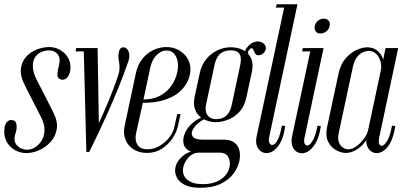

<svg xmlns="http://www.w3.org/2000/svg" viewBox="-33 -724 1945 915"><path d="M252.4 -347Q239.2 -353.1 240.6 -371.1Q241.9 -389.1 247.1 -408.5Q256.9 -446.1 242.2 -464.9Q227.5 -483.8 201.8 -483.8Q181.8 -483.8 163.7 -476Q145.6 -468.2 134.5 -451.5Q123.4 -434.8 123.4 -408.2Q123.4 -394.9 127.8 -379.1Q132.2 -363.4 142.6 -341.8Q149.9 -329.5 161 -307.1Q172.1 -284.8 184.8 -260Q197.4 -235.2 207.7 -214.8Q218 -194.2 222.6 -184.8Q243.2 -143.8 237.5 -109.1Q231.8 -74.5 209.1 -48.8Q186.4 -23.1 154.9 -8.8Q123.5 5.5 92.4 5.5Q65.9 5.5 41.9 -6.7Q17.9 -18.9 2.6 -42Q-12.8 -65.1 -12.8 -97.8Q-12.8 -116.4 -7.8 -128.9Q-2.9 -141.5 5.9 -147.6Q14.8 -153.6 26.1 -151.5Q40.8 -149.6 44.2 -135.9Q47.8 -122.2 45.3 -106.9Q42.9 -91.6 38.8 -81.8Q30.5 -47.9 49.6 -29.2Q68.8 -10.5 96.9 -10.5Q115 -10.5 133.3 -21.5Q151.6 -32.5 164.6 -52.8Q177.6 -73 179.1 -100.8Q180.5 -128.5 164.5 -162Q160 -170.9 148.7 -192.8Q137.4 -214.6 124.1 -240.9Q110.8 -267.2 98.9 -290.4Q87.1 -313.6 81.6 -325.1Q62 -366.2 66.8 -398.8Q71.5 -431.4 92.1 -454.1Q112.8 -476.8 142.3 -488.2Q171.9 -499.8 202.5 -499.8Q227.9 -499.8 251.2 -487.2Q274.6 -474.8 289.6 -451.5Q304.6 -428.2 302.8 -396.4Q301.6 -378 294.1 -364.7Q286.6 -351.4 275.8 -346.2Q264.9 -341.1 252.4 -347Z M438.6 -105.1 432.1 -495H365.9L378.5 0H391.9ZM375.1 -479 372.5 -495H330.1L327.1 -479ZM391.9 0Q391.9 0 404.2 -24.5Q416.5 -49 436.6 -91.2Q456.6 -133.4 481.1 -187.9Q505.6 -242.4 530.6 -303.9Q555.6 -365.4 577 -427Q584.9 -448.5 583.2 -463.6Q581.6 -478.8 574.9 -487.4Q568.2 -496.1 559.7 -498.1Q551.1 -500.1 543.6 -494.7Q536 -489.2 533.4 -475.9Q529.8 -459.1 531.5 -447Q533.2 -434.9 535.2 -423.3Q537.1 -411.8 536.4 -395.9Q535.8 -380 527 -355.1Q507.4 -297.8 484.2 -242.2Q461.1 -186.8 440.4 -142.1Q419.8 -97.5 406.6 -70.9Q393.5 -44.2 393.5 -44.2Q393.5 -44.2 393.1 -37.8Q392.6 -31.2 392.7 -22.1Q392.8 -13 392.3 -6.5Q391.9 0 391.9 0Z M560.5 -122 614.4 -374.8Q623.5 -416.8 646.1 -444.4Q668.8 -472.1 698.8 -485.9Q728.9 -499.8 759 -499.8Q794 -499.8 820.9 -484Q847.8 -468.2 862 -443.1Q876.2 -417.9 874.4 -388.6Q873.2 -362.4 860.7 -335.6Q848.1 -308.8 821.6 -285.6Q795.1 -262.4 752.3 -248.2Q709.5 -234 647.8 -234L616 -91.6Q608.1 -56.1 622.1 -34.3Q636 -12.5 670.6 -12.5Q699.1 -12.5 726.1 -27.8Q753 -43 772.6 -67.4Q792.2 -91.8 798 -119.1L811.4 -180.4H827.4L814.4 -120.6Q808.6 -94.2 788.9 -64.7Q769.1 -35.1 738.2 -15.2Q707.4 4.8 668.1 4.8Q629.6 4.8 602.8 -12.7Q576 -30.1 564.7 -59.2Q553.4 -88.4 560.5 -122ZM650.8 -250Q693.9 -250 725.2 -265.6Q756.5 -281.1 776.2 -305.7Q795.9 -330.2 805.6 -358.2Q815.4 -386.1 815.4 -410.5Q815.4 -441 801.2 -462.2Q787.1 -483.4 760 -483.4Q735.8 -483.4 713.9 -462.2Q692 -441 683.4 -403Z M894.8 -264.1 920.1 -380.4Q927.8 -415 949.5 -441.8Q971.2 -468.5 1002.1 -483.6Q1033 -498.8 1067 -498.8Q1099.4 -498.8 1125.1 -485.6Q1150.8 -472.4 1163.2 -446.7Q1175.6 -421 1167.6 -382.6L1142.1 -264.1Q1132.4 -216.8 1106.8 -189.9Q1081.1 -163.1 1050.8 -152.4Q1020.4 -141.8 996.9 -141.8Q976.8 -141.8 955.8 -148.4Q934.9 -155 918.6 -169.6Q902.2 -184.2 894.9 -207.4Q887.6 -230.5 894.8 -264.1ZM989.6 -415.5 949 -225.6Q945.8 -211.1 947.4 -198.4Q949 -185.6 955.1 -176.2Q961.2 -166.9 971.6 -161.6Q982 -156.2 997.2 -156.2Q1011.8 -156.2 1023.6 -160.1Q1035.4 -164 1044.8 -172.2Q1054.1 -180.5 1060.9 -193.6Q1067.8 -206.6 1071.6 -225L1111.6 -413Q1117.6 -442.6 1112.5 -458.1Q1107.4 -473.6 1094.8 -478.9Q1082.2 -484.2 1065.9 -484.2Q1050.1 -484.2 1034.8 -478.6Q1019.4 -473 1007.7 -458.1Q996 -443.2 989.6 -415.5ZM911.8 3.5Q878.1 3.5 860.7 -10.1Q843.2 -23.6 840.8 -44.9Q838.2 -66.2 848.6 -89.9Q859 -113.6 880.6 -134.2Q902.1 -154.9 933.6 -167L947.2 -159Q923.5 -148.4 905.8 -131.8Q888 -115.1 882.5 -98.1Q877 -81 888.7 -69.7Q900.4 -58.4 935.5 -58.4H1034.5Q1067.2 -58.4 1085.2 -43.7Q1103.2 -29 1108.2 -6.1Q1113.1 16.9 1107.8 43.4Q1101.6 73.5 1080.1 103Q1058.5 132.5 1019.4 151.7Q980.2 170.9 920.4 170.9Q872.5 170.9 845 155.8Q817.5 140.6 807.8 118Q798.1 95.4 803.1 72.9Q809.8 42.4 839.9 17.9Q870.1 -6.6 916.2 -6.6L914.2 3.5Q886.4 3.5 865.9 25.6Q845.5 47.8 840.2 74Q835.6 94.8 844.1 113.1Q852.5 131.4 874.9 142.4Q897.2 153.5 934.2 153.5Q971.2 153.5 998.1 142.1Q1024.9 130.8 1040.8 112.4Q1056.6 94.1 1060.6 73.6Q1066.1 46.5 1055.6 25Q1045.1 3.5 1010.5 3.5ZM1155.5 -444 1142.1 -433.4Q1135.4 -448.9 1133.8 -467.2Q1132.1 -485.5 1148.5 -502.6Q1157.6 -514 1170.6 -520.2Q1183.5 -526.4 1195.2 -526.4Q1205.4 -526.4 1214.4 -522.5Q1223.5 -518.6 1228.4 -511.1Q1235.9 -500.9 1233.5 -489.9Q1231.1 -478.9 1222.7 -470.8Q1214.2 -462.6 1205 -461.4Q1197.9 -459.5 1191.2 -462.1Q1184.5 -464.6 1181 -472Q1178.1 -477.1 1175.9 -483.8Q1173.6 -490.5 1169.4 -493.5Q1165.1 -496.5 1157.6 -489.8Q1147.6 -481.5 1149.6 -469.1Q1151.5 -456.6 1155.5 -444Z M1190.2 -74.6 1324.6 -703.8H1384.6L1249.1 -67.2Q1245.9 -50.9 1251.9 -40.8Q1257.9 -30.8 1268.8 -33.9Q1279.8 -37 1291 -58.4Q1302.2 -79.8 1310.1 -125.6L1326.1 -123.2Q1319.1 -70.5 1301.4 -40.7Q1283.6 -10.9 1262.2 -0.6Q1240.9 9.8 1222 3.2Q1203.1 -3.4 1193.3 -23.6Q1183.5 -43.9 1190.2 -74.6ZM1281.6 -687.8 1285.6 -703.8H1334.6L1330.6 -687.8Z M1449 -495H1509L1418.1 -67.2Q1413.9 -48 1419.6 -37.6Q1425.2 -27.2 1436.2 -31.3Q1447.1 -35.4 1459.3 -57.6Q1471.5 -79.8 1480 -125L1496 -123.2Q1488.4 -69.9 1470 -39.8Q1451.6 -9.6 1430.1 0.4Q1408.5 10.4 1389.8 3.6Q1371.1 -3.1 1361.9 -23.5Q1352.8 -43.9 1358.9 -74.6ZM1406.6 -479 1410 -495H1459L1455.6 -479ZM1467.1 -600.2Q1470.6 -615.5 1482.4 -625.3Q1494.2 -635.1 1509.5 -635.1Q1525.4 -635.1 1533.4 -625.3Q1541.4 -615.5 1537.9 -600.2Q1535 -585 1522.4 -574.7Q1509.8 -564.4 1493.9 -564.4Q1478.6 -564.4 1471.4 -574.7Q1464.2 -585 1467.1 -600.2Z M1773.9 -67.2Q1769.6 -46.2 1775.1 -36.1Q1780.6 -26 1791.9 -30.9Q1803.1 -35.9 1815.2 -58.5Q1827.2 -81.1 1835.2 -125.6L1850.9 -123.2Q1842.5 -69.2 1824.8 -39.4Q1807 -9.6 1785.4 0.1Q1763.9 9.8 1745.7 2.7Q1727.5 -4.4 1718 -24.8Q1708.5 -45.1 1715 -74.6L1804.6 -495H1864.6ZM1781.8 -388.6Q1786.1 -409.6 1780.4 -431.1Q1774.6 -452.5 1760 -467Q1745.4 -481.5 1722.2 -481.5Q1715.2 -481.5 1700.4 -476.5Q1685.5 -471.5 1670.6 -454.8Q1655.6 -438 1648.2 -403L1581.8 -92.9Q1575.6 -64.1 1582 -46.4Q1588.4 -28.8 1601.2 -20.6Q1614.1 -12.4 1626.5 -12.4Q1645.5 -12.4 1666 -27.2Q1686.5 -42.1 1702.1 -63.9Q1717.8 -85.8 1721.9 -106.5ZM1726.5 -92Q1720.6 -65.5 1703 -43.4Q1685.4 -21.2 1661.8 -8.2Q1638.2 4.8 1615 4.8Q1593.4 4.8 1569.2 -8Q1545.1 -20.8 1531 -48.2Q1516.9 -75.6 1526 -119.2L1580 -371.8Q1589.6 -417.5 1613.7 -445.3Q1637.8 -473.1 1666.2 -485.9Q1694.6 -498.6 1716.6 -498.6Q1744 -498.6 1762.9 -484.4Q1781.8 -470.1 1789.9 -448.5Q1798 -426.9 1793.2 -402.6Z"/></svg>

Font: Emberly Black
Style: Italic
Weight: 900
Italic angle: -12°
Designer: Rajesh Rajput
Foundry: Rajesh Rajput
Version: Version 1.000